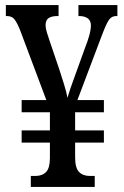

<svg xmlns="http://www.w3.org/2000/svg" viewBox="-20 -734 486 754"><path d="M101 0V-43H119Q146 -43 161 -58.5Q176 -74 176 -114V-174H65V-222H176V-293H65V-341H162L58 -618Q46 -647 36 -659Q26 -671 7 -671H3V-714H210V-671H206Q183 -671 171 -663Q159 -655 159 -635Q159 -623 164 -607Q169 -591 175 -573L211 -467Q222 -434 231.5 -403Q241 -372 245 -350Q250 -367 257 -388Q264 -409 272 -430L315 -549Q324 -571 330.5 -594.5Q337 -618 337 -634Q337 -653 324.5 -662Q312 -671 291 -671H288V-714H441V-671H436Q418 -671 407.5 -655.5Q397 -640 380 -595L284 -341H388V-293H275V-222H388V-174H275V-117Q275 -74 290.5 -58.5Q306 -43 333 -43H352V0Z"/></svg>

Font: Noto Serif Tamil ExtraCondensed Medium
Style: Regular
Weight: 500
Width: 2
Designer: Indian Type Foundry, Tom Grace, and the Monotype Design Team
Foundry: Monotype Imaging Inc.
Version: Version 2.004; ttfautohint (v1.8.4.7-5d5b)